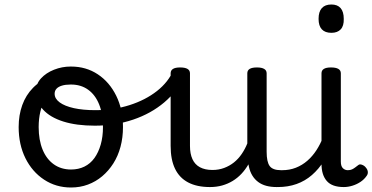

<svg xmlns="http://www.w3.org/2000/svg" viewBox="-20 -815 1656 854"><path d="M296 19Q229 19 176 -16Q123 -51 93 -111.5Q63 -172 63 -250Q63 -303 79 -347.5Q95 -392 127 -424.5Q159 -457 208 -475.5Q257 -494 323 -494Q336 -494 339.5 -483Q343 -472 338.5 -461Q334 -450 321 -450Q290 -450 263.5 -441Q237 -432 216.5 -415Q196 -398 181.5 -374Q167 -350 159.5 -318.5Q152 -287 152 -250Q152 -192 169.5 -149.5Q187 -107 219.5 -84Q252 -61 296 -61Q329 -61 355.5 -74Q382 -87 400 -112Q418 -137 428 -172Q438 -207 438 -250Q438 -308 421 -350.5Q404 -393 372 -416Q340 -439 296 -439Q277 -439 268 -451Q259 -463 259 -479Q259 -495 268 -507Q277 -519 296 -519Q363 -519 415 -484.5Q467 -450 497 -389Q527 -328 527 -250Q527 -203 516 -162Q505 -121 484 -88Q463 -55 434.5 -31Q406 -7 371 6Q336 19 296 19Z M402 -256Q320 -256 261.5 -274.5Q203 -293 171.5 -327.5Q140 -362 140 -410Q140 -442 162.5 -466.5Q185 -491 220.5 -505Q256 -519 294 -519Q313 -519 322.5 -507Q332 -495 332 -479Q332 -463 322.5 -451Q313 -439 294 -439Q271 -439 255 -434Q239 -429 231 -420Q223 -411 223 -398Q223 -376 245.5 -359.5Q268 -343 308.5 -334Q349 -325 404 -325Q486 -325 556.5 -347.5Q627 -370 678 -410Q729 -450 752 -504Q755 -509 768 -506.5Q781 -504 792 -495.5Q803 -487 797 -474Q769 -409 710.5 -359.5Q652 -310 572.5 -283Q493 -256 402 -256Z M914 17Q856 17 817 -3.5Q778 -24 758.5 -64.5Q739 -105 739 -166V-489Q739 -502 749.5 -508.5Q760 -515 781 -515Q803 -515 814 -508.5Q825 -502 825 -489V-166Q825 -131 836 -107Q847 -83 869.5 -71Q892 -59 925 -59Q953 -59 977 -68Q1001 -77 1020.5 -92.5Q1040 -108 1055 -130Q1070 -152 1080 -177V-489Q1080 -502 1090.5 -508.5Q1101 -515 1123 -515Q1144 -515 1155 -508.5Q1166 -502 1166 -489V-140Q1166 -95 1179.5 -76.5Q1193 -58 1230 -58Q1244 -58 1251 -46.5Q1258 -35 1256.5 -20.5Q1255 -6 1244 5.5Q1233 17 1211 17Q1185 17 1164.5 11.5Q1144 6 1128.5 -5.5Q1113 -17 1102.5 -34Q1092 -51 1087 -74L1085 -84Q1071 -60 1053.5 -41.5Q1036 -23 1014.5 -10Q993 3 968 10Q943 17 914 17Z M1216 17Q1202 17 1195.5 5.5Q1189 -6 1190.5 -20.5Q1192 -35 1203 -46.5Q1214 -58 1235 -58Q1268 -58 1296 -69Q1324 -80 1347 -100Q1370 -120 1387.5 -147Q1405 -174 1417 -205Q1423 -220 1434.5 -218.5Q1446 -217 1454.5 -207Q1463 -197 1460 -186Q1445 -138 1421.5 -100.5Q1398 -63 1367.5 -36.5Q1337 -10 1299 3.5Q1261 17 1216 17Z M1509 17Q1457 17 1433.5 -10Q1410 -37 1410 -86V-489Q1410 -502 1420.5 -508.5Q1431 -515 1452 -515Q1474 -515 1485 -508.5Q1496 -502 1496 -489V-96Q1496 -76 1505 -67Q1514 -58 1527 -58Q1538 -58 1545.5 -61.5Q1553 -65 1559.5 -70Q1566 -75 1574 -81Q1580 -86 1590.5 -82Q1601 -78 1607 -70Q1615 -61 1616 -51Q1617 -41 1611 -33Q1600 -17 1583.5 -6Q1567 5 1547.5 11Q1528 17 1509 17ZM1454 -669Q1426 -669 1411.5 -684.5Q1397 -700 1397 -731Q1397 -763 1411.5 -779Q1426 -795 1454 -795Q1481 -795 1495 -779Q1509 -763 1509 -731Q1510 -700 1495.5 -684.5Q1481 -669 1454 -669Z"/></svg>

Font: Playwrite PT
Style: Regular
Weight: 400
Designer: Veronika Burian, José Scaglione
Foundry: TypeTogether
Version: Version 1.002